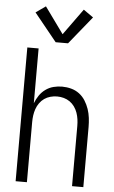

<svg xmlns="http://www.w3.org/2000/svg" viewBox="-63 -1010 626 1051"><g transform="rotate(5 250.0 -484.0)"><path d="M64 0H126V-330Q126 -349 128.5 -367Q131 -385 137 -402.5Q143 -420 154 -435.5Q165 -451 180 -461.5Q195 -472 213.5 -477Q232 -482 250 -482Q269 -482 287 -477Q305 -472 320 -461.5Q335 -451 346 -435.5Q357 -420 363 -402.5Q369 -385 371.5 -367Q374 -349 374 -330V0H436V-330Q436 -355 433 -380Q430 -405 422 -428.5Q414 -452 400.5 -473.5Q387 -495 367 -510Q347 -525 322.5 -531.5Q298 -538 273 -538Q249 -538 225.5 -532Q202 -526 182 -511.5Q162 -497 148.5 -477Q135 -457 126 -434V-735H64ZM216 -777H284L408 -930L354 -968L250 -824L146 -968L92 -930Z"/></g></svg>

Font: Iosevka SS09 Light
Style: Regular
Weight: 300
Monospace: yes
Designer: Belleve Invis
Foundry: Belleve Invis
Version: Version 5.2.1; ttfautohint (v1.8.3)